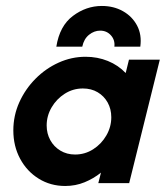

<svg xmlns="http://www.w3.org/2000/svg" viewBox="-20 -618 559 648"><path d="M200 9.7Q150.7 9.7 110.8 -14.9Q70.8 -39.6 47.9 -82.3Q25 -125 25 -177.8Q25 -227.8 45.1 -272.6Q65.3 -317.4 99.7 -352.1Q134 -386.8 177.8 -406.6Q221.5 -426.4 268.8 -426.4Q309 -426.4 344.1 -412.2Q379.2 -397.9 404.2 -371.5L415.3 -416.7H519.4L416 0H311.8L320.8 -35.4Q295.8 -15.3 265.3 -2.8Q234.7 9.7 200 9.7ZM233.3 -96.5Q266.7 -96.5 294.4 -114.2Q322.2 -131.9 338.9 -160.8Q355.6 -189.6 355.6 -222.2Q355.6 -250 343.4 -271.9Q331.2 -293.8 309.7 -306.6Q288.2 -319.4 259.7 -319.4Q226.4 -319.4 198.6 -301.7Q170.8 -284 154.2 -255.6Q137.5 -227.1 137.5 -194.4Q137.5 -167.4 149.7 -145.1Q161.8 -122.9 183.7 -109.7Q205.6 -96.5 233.3 -96.5ZM170.1 -460.4Q181.2 -530.6 226 -564.2Q270.8 -597.9 323.6 -597.9Q363.9 -597.9 395.1 -580.2Q426.4 -562.5 442.7 -531.6Q459 -500.7 453.5 -460.4H366Q368.7 -482.6 354.5 -498.6Q340.3 -514.6 318.1 -514.6Q297.9 -514.6 280.6 -500.7Q263.2 -486.8 257.6 -460.4Z"/></svg>

Font: Afacad
Style: Italic
Weight: 400
Italic angle: -14°
Designer: Kristian Moeller
Foundry: Dicotype
Version: Version 1.000